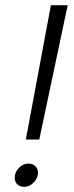

<svg xmlns="http://www.w3.org/2000/svg" viewBox="-20 -720 287 743"><path d="M177 -700H242L132 -180H80ZM73 3Q54 3 44 -10Q34 -23 38 -42Q42 -61 57 -74Q72 -87 91 -87Q109 -87 119.5 -74Q130 -61 126 -42Q122 -23 106.5 -10Q91 3 73 3Z"/></svg>

Font: Albert Sans Light
Style: Italic
Weight: 300
Italic angle: -11.25°
Designer: Andreas Rasmussen
Foundry: a.Foundry
Version: Version 1.025